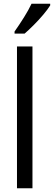

<svg xmlns="http://www.w3.org/2000/svg" viewBox="-20 -1009 289 1029"><path d="M154 0H71V-760H154ZM249 -980Q236 -959 212 -930.5Q188 -902 160.5 -874.5Q133 -847 112 -829H58V-840Q84 -877 108.5 -916Q133 -955 149 -989H249Z"/></svg>

Font: Noto Sans Thai Looped Condensed
Style: Regular
Weight: 400
Width: 3
Designer: Sasikarn Vongin, Ben Mitchell
Foundry: The Fontpad Ltd
Version: Version 1.001; ttfautohint (v1.8.4.7-5d5b)